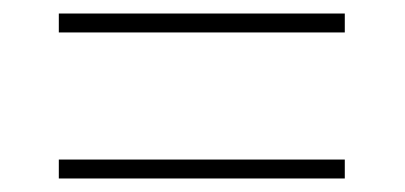

<svg xmlns="http://www.w3.org/2000/svg" viewBox="-20 -499 599 284"><path d="M67 -451V-479H490V-451ZM67 -235V-263H490V-235Z"/></svg>

Font: Noto Serif Armenian Thin
Style: Regular
Weight: 250
Version: Version 2.007